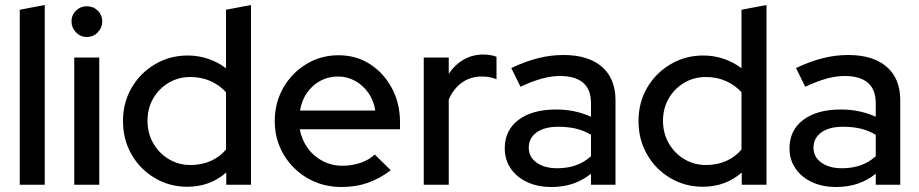

<svg xmlns="http://www.w3.org/2000/svg" viewBox="-20 -739 3677 768"><path d="M59 0V-700L159 -719V0Z M277 0V-509H377V0ZM327 -591Q302 -591 284 -609.5Q266 -628 266 -653Q266 -679 284 -696.5Q302 -714 327 -714Q353 -714 371 -696.5Q389 -679 389 -653Q389 -628 371 -609.5Q353 -591 327 -591Z M729 8Q658 8 599 -27Q540 -62 506 -121.5Q472 -181 472 -255Q472 -329 506.5 -388Q541 -447 600 -482Q659 -517 731 -517Q773 -517 812 -504Q851 -491 884 -466V-700L984 -719V0H885V-49Q820 8 729 8ZM742 -79Q786 -79 822.5 -95Q859 -111 884 -141V-370Q859 -398 822.5 -414.5Q786 -431 742 -431Q694 -431 655 -408Q616 -385 593 -345.5Q570 -306 570 -256Q570 -206 593 -166Q616 -126 655 -102.5Q694 -79 742 -79Z M1346 9Q1271 9 1210.5 -26Q1150 -61 1114.5 -121Q1079 -181 1079 -255Q1079 -328 1113 -387.5Q1147 -447 1205 -482.5Q1263 -518 1334 -518Q1405 -518 1460 -482.5Q1515 -447 1547.5 -386.5Q1580 -326 1580 -250V-222H1179Q1187 -180 1210.5 -147Q1234 -114 1270.5 -95Q1307 -76 1350 -76Q1387 -76 1421.5 -87.5Q1456 -99 1479 -121L1543 -58Q1498 -24 1450.5 -7.5Q1403 9 1346 9ZM1180 -297H1481Q1475 -337 1453.5 -367.5Q1432 -398 1400.5 -415.5Q1369 -433 1332 -433Q1294 -433 1262 -416Q1230 -399 1208.5 -368.5Q1187 -338 1180 -297Z M1675 0V-509H1775V-444Q1799 -480 1834.5 -500.5Q1870 -521 1915 -521Q1946 -520 1966 -512V-422Q1952 -428 1937 -430.5Q1922 -433 1907 -433Q1863 -433 1829 -409.5Q1795 -386 1775 -341V0Z M2186 9Q2131 9 2089 -10.5Q2047 -30 2023 -65Q1999 -100 1999 -146Q1999 -218 2054 -259.5Q2109 -301 2205 -301Q2280 -301 2344 -272V-326Q2344 -381 2312.5 -408Q2281 -435 2220 -435Q2185 -435 2147 -424.5Q2109 -414 2062 -392L2025 -467Q2083 -494 2133 -506.5Q2183 -519 2234 -519Q2333 -519 2387.5 -472Q2442 -425 2442 -338V0H2344V-44Q2310 -17 2271 -4Q2232 9 2186 9ZM2095 -148Q2095 -111 2126.5 -88.5Q2158 -66 2209 -66Q2249 -66 2282.5 -77.5Q2316 -89 2344 -114V-200Q2315 -217 2283.5 -224.5Q2252 -232 2213 -232Q2158 -232 2126.5 -209.5Q2095 -187 2095 -148Z M2791 8Q2720 8 2661 -27Q2602 -62 2568 -121.5Q2534 -181 2534 -255Q2534 -329 2568.5 -388Q2603 -447 2662 -482Q2721 -517 2793 -517Q2835 -517 2874 -504Q2913 -491 2946 -466V-700L3046 -719V0H2947V-49Q2882 8 2791 8ZM2804 -79Q2848 -79 2884.5 -95Q2921 -111 2946 -141V-370Q2921 -398 2884.5 -414.5Q2848 -431 2804 -431Q2756 -431 2717 -408Q2678 -385 2655 -345.5Q2632 -306 2632 -256Q2632 -206 2655 -166Q2678 -126 2717 -102.5Q2756 -79 2804 -79Z M3325 9Q3270 9 3228 -10.5Q3186 -30 3162 -65Q3138 -100 3138 -146Q3138 -218 3193 -259.5Q3248 -301 3344 -301Q3419 -301 3483 -272V-326Q3483 -381 3451.5 -408Q3420 -435 3359 -435Q3324 -435 3286 -424.5Q3248 -414 3201 -392L3164 -467Q3222 -494 3272 -506.5Q3322 -519 3373 -519Q3472 -519 3526.5 -472Q3581 -425 3581 -338V0H3483V-44Q3449 -17 3410 -4Q3371 9 3325 9ZM3234 -148Q3234 -111 3265.5 -88.5Q3297 -66 3348 -66Q3388 -66 3421.5 -77.5Q3455 -89 3483 -114V-200Q3454 -217 3422.5 -224.5Q3391 -232 3352 -232Q3297 -232 3265.5 -209.5Q3234 -187 3234 -148Z"/></svg>

Font: Red Hat Display SemiBold
Style: Regular
Weight: 600
Designer: Pentagram, MCKL
Foundry: Pentagram, MCKL
Version: Version 1.023